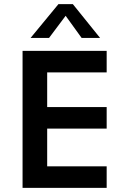

<svg xmlns="http://www.w3.org/2000/svg" viewBox="-20 -916 621 936"><path d="M90 -668H500V-563H210V-394H500V-289H210V-105H500V0H90ZM468 -731H378L300 -839L219 -731H129L265 -896H335Z"/></svg>

Font: Madhuban Medium
Style: Regular
Weight: 500
Designer: jaikishan Patel
Foundry: MagicType
Version: Version 1.000